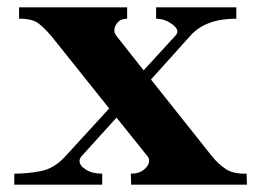

<svg xmlns="http://www.w3.org/2000/svg" viewBox="-20 -521 719 524"><path d="M32 -501H327V-470Q310 -470 301 -459.5Q292 -449 292 -438Q292 -431 297 -424L372 -329L459 -424Q464 -429 464 -435Q464 -446 445.5 -458Q427 -470 406 -470V-501H625V-470Q541 -470 500 -424L392 -304L559 -94Q576 -73 596.5 -59.5Q617 -46 653 -47L654 -17H338L337 -47Q360 -47 373.5 -58.5Q387 -70 387 -82Q387 -89 383 -94L298 -200L202 -94Q197 -87 197 -82Q197 -69 214.5 -58Q232 -47 259 -47V-17H19V-47Q54 -47 91 -54Q128 -61 158 -94L278 -225L119 -424Q101 -445 84.5 -457.5Q68 -470 32 -470Z"/></svg>

Font: CatShop
Style: Regular
Weight: 400
Designer: Peter Wiegel
Foundry: Peter Wiegel
Version: Version 1.000 2009 initial release